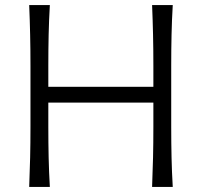

<svg xmlns="http://www.w3.org/2000/svg" viewBox="-20 -733 792 753"><path d="M94.5 0Q97 -60 98.2 -115.2Q99.5 -170.5 99.5 -236.5V-475Q99.5 -541 98.2 -597Q97 -653 94.5 -713H175.5Q172 -653 170.8 -597Q169.5 -541 169.5 -475V-392.5H581.5V-475Q581.5 -541 580.2 -597Q579 -653 576.5 -713H657.5Q654 -653 652.8 -597Q651.5 -541 651.5 -475V-236.5Q651.5 -170.5 652.8 -115.2Q654 -60 657.5 0H576.5Q579 -60 580.2 -115.2Q581.5 -170.5 581.5 -236.5V-330.5H169.5V-236.5Q169.5 -170.5 170.8 -115.2Q172 -60 175.5 0Z"/></svg>

Font: Commissioner Flair Light
Style: Regular
Weight: 300
Designer: Kostas Bartsokas
Foundry: Kostas Bartsokas
Version: Version 1.000; ttfautohint (v1.8.3)